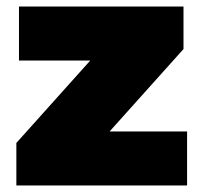

<svg xmlns="http://www.w3.org/2000/svg" viewBox="-20 -567 610 587"><path d="M30 0V-130L256 -382H38V-547H541V-417L315 -165H552V0Z"/></svg>

Font: Montserrat Thin Black
Style: Regular
Weight: 900
Version: Version 9.000